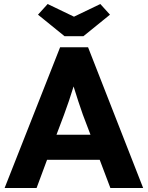

<svg xmlns="http://www.w3.org/2000/svg" viewBox="-20 -935 735 955"><path d="M3 0 279 -700H418L692 0H529L476 -140H214L162 0ZM298 -363 261 -265H430L392 -365Q382 -393 369.5 -431Q357 -469 346 -505Q335 -469 323 -433.5Q311 -398 298 -363ZM301 -755 169 -862 217 -915 348 -852 479 -915 527 -862 395 -755Z"/></svg>

Font: Readex Pro bold
Style: Bold
Weight: 700
Designer: Bonnie Shaver-Troup, Thomas Jockin
Foundry: Lexend
Version: Version 1.200; ttfautohint (v1.8.3)